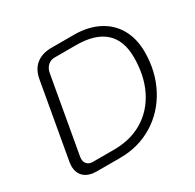

<svg xmlns="http://www.w3.org/2000/svg" viewBox="-152 -868 1054 1036"><g transform="rotate(-30 375.0 -350.0)"><path d="M63 -93Q63 -100 65 -116L148 -585Q158 -642 194.5 -671Q231 -700 289 -700H429Q516 -700 580.5 -667Q645 -634 679.5 -573Q714 -512 714 -430Q714 -308 662 -209.5Q610 -111 518.5 -55.5Q427 0 313 0H168Q118 0 90.5 -24.5Q63 -49 63 -93ZM307 -55Q410 -55 487 -101.5Q564 -148 606.5 -233.5Q649 -319 649 -433Q649 -539 589 -592.5Q529 -646 411 -646H278Q253 -646 235.5 -630Q218 -614 213 -587L129 -113Q128 -109 128 -100Q128 -80 140.5 -67.5Q153 -55 174 -55Z"/></g></svg>

Font: Kodchasan Light
Style: Italic
Weight: 300
Italic angle: -10°
Version: Version 1.000; ttfautohint (v1.6)